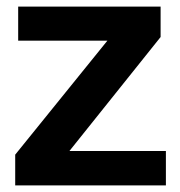

<svg xmlns="http://www.w3.org/2000/svg" viewBox="-20 -561 544 581"><path d="M26 0V-93L305 -438H35V-541H466V-449L190 -104H482V0Z"/></svg>

Font: Georama ExtraCondensed Thin SemiBold
Style: Regular
Weight: 600
Version: Version 1.001